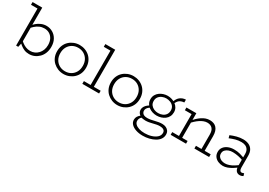

<svg xmlns="http://www.w3.org/2000/svg" viewBox="17 -1666 4018 2867"><g transform="rotate(30 2026.5 -232.5)"><path d="M6 -639V-686H171V-639ZM366 -483Q425 -483 475 -454Q525 -425 554.5 -371.5Q584 -318 584 -244Q584 -186 565.5 -138.5Q547 -91 513.5 -57Q480 -23 437.5 -4.5Q395 14 346 14Q299 14 261.5 -2Q224 -18 193.5 -43Q163 -68 137 -95V-141Q163 -113 194 -88.5Q225 -64 261 -49.5Q297 -35 339 -35Q378 -35 412.5 -50.5Q447 -66 473 -94Q499 -122 513.5 -160Q528 -198 528 -244Q528 -304 505.5 -347Q483 -390 444 -412.5Q405 -435 356 -434Q313 -434 274.5 -416.5Q236 -399 204 -370Q172 -341 145 -305V-355Q168 -389 202 -418Q236 -447 278 -465Q320 -483 366 -483ZM118 0V-685H173V-81L155 0Z M940 15Q889 15 844 -3Q799 -21 764 -53.5Q729 -86 709.5 -131.5Q690 -177 690 -234Q690 -291 709.5 -337Q729 -383 764 -415.5Q799 -448 844 -465.5Q889 -483 940 -483Q990 -483 1035.5 -465.5Q1081 -448 1115.5 -415.5Q1150 -383 1169.5 -337Q1189 -291 1189 -234Q1189 -177 1169.5 -131.5Q1150 -86 1115.5 -53.5Q1081 -21 1036 -3Q991 15 940 15ZM940 -32Q996 -32 1039.5 -57.5Q1083 -83 1108 -128Q1133 -173 1133 -234Q1133 -295 1108 -340Q1083 -385 1039.5 -410.5Q996 -436 940 -436Q884 -436 840 -410.5Q796 -385 771 -340Q746 -295 746 -234Q746 -173 771 -128Q796 -83 840 -57.5Q884 -32 940 -32Z M1376 -7V-686H1431V-7ZM1260 0V-47H1549V0ZM1261 -639V-686H1429V-639Z M1868 15Q1817 15 1772 -3Q1727 -21 1692 -53.5Q1657 -86 1637.5 -131.5Q1618 -177 1618 -234Q1618 -291 1637.5 -337Q1657 -383 1692 -415.5Q1727 -448 1772 -465.5Q1817 -483 1868 -483Q1918 -483 1963.5 -465.5Q2009 -448 2043.5 -415.5Q2078 -383 2097.5 -337Q2117 -291 2117 -234Q2117 -177 2097.5 -131.5Q2078 -86 2043.5 -53.5Q2009 -21 1964 -3Q1919 15 1868 15ZM1868 -32Q1924 -32 1967.5 -57.5Q2011 -83 2036 -128Q2061 -173 2061 -234Q2061 -295 2036 -340Q2011 -385 1967.5 -410.5Q1924 -436 1868 -436Q1812 -436 1768 -410.5Q1724 -385 1699 -340Q1674 -295 1674 -234Q1674 -173 1699 -128Q1724 -83 1768 -57.5Q1812 -32 1868 -32Z M2425 221Q2359 221 2306.5 203Q2254 185 2224 153Q2194 121 2194 77Q2194 46 2209 22Q2224 -2 2245 -18Q2266 -34 2284 -42L2315 -27Q2287 -16 2266 8.5Q2245 33 2245 68Q2245 99 2268.5 123Q2292 147 2334.5 160.5Q2377 174 2433 174Q2494 174 2548 157Q2602 140 2636 109Q2670 78 2670 34Q2670 0 2645.5 -16Q2621 -32 2582 -32Q2554 -32 2525.5 -26.5Q2497 -21 2468 -13.5Q2439 -6 2409.5 -0.5Q2380 5 2347 5Q2298 5 2267 -10.5Q2236 -26 2221 -50Q2206 -74 2206 -100Q2206 -131 2221 -156Q2236 -181 2259.5 -200Q2283 -219 2309 -231L2342 -214Q2319 -202 2299 -187Q2279 -172 2268 -154Q2257 -136 2257 -113Q2257 -94 2267 -77.5Q2277 -61 2298 -51.5Q2319 -42 2353 -42Q2382 -42 2412 -47.5Q2442 -53 2471.5 -60.5Q2501 -68 2531.5 -73.5Q2562 -79 2594 -79Q2631 -79 2660 -65.5Q2689 -52 2705.5 -28Q2722 -4 2722 32Q2722 77 2697.5 112Q2673 147 2630.5 171Q2588 195 2535 208Q2482 221 2425 221ZM2456 -143Q2419 -143 2383.5 -154Q2348 -165 2319 -186.5Q2290 -208 2272.5 -239.5Q2255 -271 2255 -312Q2255 -354 2273 -386Q2291 -418 2320.5 -439.5Q2350 -461 2385.5 -472Q2421 -483 2456 -483Q2493 -483 2528.5 -472Q2564 -461 2593 -440Q2622 -419 2640 -387.5Q2658 -356 2658 -315Q2658 -274 2641.5 -241.5Q2625 -209 2596.5 -187.5Q2568 -166 2532 -154.5Q2496 -143 2456 -143ZM2456 -187Q2498 -187 2531.5 -202Q2565 -217 2584.5 -245.5Q2604 -274 2604 -315Q2604 -357 2582.5 -384.5Q2561 -412 2527 -425.5Q2493 -439 2456 -439Q2421 -439 2387 -424.5Q2353 -410 2331.5 -382Q2310 -354 2310 -312Q2310 -270 2331.5 -242.5Q2353 -215 2386.5 -201Q2420 -187 2456 -187ZM2586 -418 2563 -442Q2572 -471 2585.5 -494Q2599 -517 2619 -533Q2639 -549 2663.5 -558.5Q2688 -568 2718 -569V-520Q2669 -517 2639 -495Q2609 -473 2586 -418Z M3287 0V-293Q3287 -327 3280 -353Q3273 -379 3257.5 -396.5Q3242 -414 3220 -423Q3198 -432 3168 -432Q3138 -432 3107.5 -420.5Q3077 -409 3046.5 -389Q3016 -369 2986.5 -341.5Q2957 -314 2929 -281V-329Q2958 -362 2987.5 -390Q3017 -418 3048.5 -439Q3080 -460 3113.5 -471.5Q3147 -483 3184 -483Q3220 -483 3249.5 -472Q3279 -461 3299.5 -438Q3320 -415 3331 -380.5Q3342 -346 3342 -298V0ZM2783 0V-47H3048V0ZM2899 0V-471H2954V0ZM2783 -424V-471H2947V-424ZM3192 0V-47H3446V0Z M3972 7Q3946 7 3927.5 -6Q3909 -19 3899 -43.5Q3889 -68 3889 -103V-306Q3889 -354 3870 -382.5Q3851 -411 3821 -423Q3791 -435 3754 -435Q3701 -435 3653 -421.5Q3605 -408 3558 -388L3545 -434Q3594 -455 3648 -469.5Q3702 -484 3758 -484Q3810 -484 3852 -466Q3894 -448 3918 -408.5Q3942 -369 3942 -304V-106Q3942 -73 3952.5 -57Q3963 -41 3983 -41Q3994 -41 4003.5 -45Q4013 -49 4020 -52L4033 -10Q4024 -4 4008.5 1.5Q3993 7 3972 7ZM3687 13Q3643 13 3604 -4Q3565 -21 3541.5 -53.5Q3518 -86 3518 -133Q3518 -180 3544.5 -214Q3571 -248 3615.5 -266.5Q3660 -285 3715 -285Q3772 -285 3818 -272.5Q3864 -260 3914 -242V-200Q3859 -221 3812.5 -230Q3766 -239 3721 -240Q3682 -241 3648.5 -229Q3615 -217 3593.5 -193.5Q3572 -170 3572 -134Q3572 -102 3589.5 -79.5Q3607 -57 3635.5 -46Q3664 -35 3696 -35Q3730 -35 3766 -47Q3802 -59 3839.5 -82Q3877 -105 3914 -135L3913 -92Q3877 -62 3839 -38.5Q3801 -15 3762.5 -1Q3724 13 3687 13Z"/></g></svg>

Font: BioRhyme Light
Style: Regular
Weight: 300
Designer: Aoife Mooney
Foundry: Aoife Mooney Type
Version: Version 1.600;gftools[0.9.33]